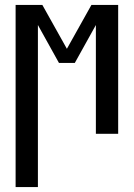

<svg xmlns="http://www.w3.org/2000/svg" viewBox="-20 -540 540 775"><path d="M43 215V-520H151L250 -343L349 -520H457V0H367V-439L282 -286H218L133 -439V215Z"/></svg>

Font: Iosevka SS04 Medium
Style: Regular
Weight: 500
Monospace: yes
Designer: Belleve Invis
Foundry: Belleve Invis
Version: Version 19.0.0; ttfautohint (v1.8.4)